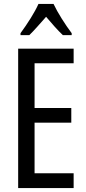

<svg xmlns="http://www.w3.org/2000/svg" viewBox="-20 -1014 442 983"><path d="M254 -994H177C158 -951 121 -893 85 -844V-834H130C154 -857 185 -893 216 -928C246 -893 274 -860 302 -834H347V-844C314 -888 275 -949 254 -994ZM357 -51V-127H157V-386H345V-461H157V-690H357V-765H73V-51Z"/></svg>

Font: Noto Sans Tamil UI ExtraCondensed
Style: Regular
Weight: 400
Width: 2
Designer: Jelle Bosma - Monotype Design Team
Foundry: Monotype Imaging Inc.
Version: Version 2.004